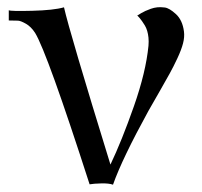

<svg xmlns="http://www.w3.org/2000/svg" viewBox="-20 -504 552 525"><path d="M483 -418Q485 -403 480.5 -385.5Q476 -368 465 -344.5Q454 -321 444 -303Q434 -285 415.5 -252.5Q397 -220 386 -201Q314 -70 289 1Q278 -3 257 -2.5Q236 -2 225 0Q109 -360 76 -414Q65 -431 51 -439Q37 -447 29.5 -447.5Q22 -448 4 -448V-476Q9 -473 68 -474.5Q127 -476 155 -484Q170 -417 282 -54Q313 -119 346 -213Q379 -307 386 -379Q387 -391 386 -401Q385 -411 382.5 -419.5Q380 -428 376 -434.5Q372 -441 368.5 -446Q365 -451 362 -454.5Q359 -458 357 -460L355 -461L358 -463Q361 -465 366 -468Q371 -471 377.5 -474Q384 -477 392.5 -480Q401 -483 410 -484Q418 -485 430.5 -483.5Q443 -482 461 -465.5Q479 -449 483 -418Z"/></svg>

Font: GFS Artemisia
Style: Regular
Weight: 400
Designer: Takis Katsoulidis and George D. Matthiopoulos
Foundry: Takis Katsoulidis and George D. Matthiopoulos
Version: Version 1.0